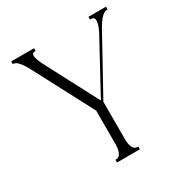

<svg xmlns="http://www.w3.org/2000/svg" viewBox="-153 -763 840 881"><g transform="rotate(-30 267.5 -322.5)"><path d="M336.9 -14.6V0H300.8H276.4H252H215.8V-14.6H220.7Q235.4 -14.6 243.7 -31.5Q252 -48.3 252 -78.1V-253.9L86.9 -567.9Q53.7 -629.9 31.2 -629.9H27.3V-644.5H46.9H75.2H104.5H148.4V-629.9H143.6Q118.7 -629.9 137.2 -584.5Q140.6 -576.2 145.5 -566.4L293.9 -283.2L444.8 -561Q460.4 -593.8 460.2 -611.8Q460 -629.9 443.4 -629.9H436.5V-644.5H490.2H498H505.9H529.3V-629.9H525.4Q498.5 -629.9 462.9 -566.4L300.3 -271.5H300.8V-78.1V-69.3Q301.8 -43.5 309.8 -29.1Q317.9 -14.6 332 -14.6Z"/></g></svg>

Font: Elaris
Style: Regular
Weight: 500
Version: Version 1.0